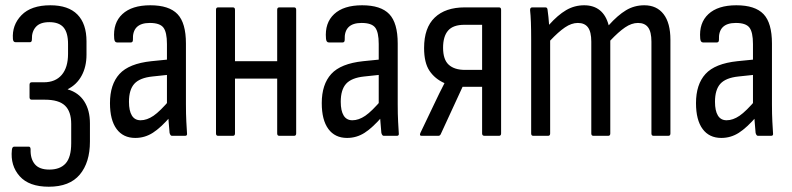

<svg xmlns="http://www.w3.org/2000/svg" viewBox="-20 -515 3004 728"><path d="M165 193Q90 193 54.5 153Q19 113 25 54Q26 41 34 41H89Q96 41 96 52Q95 87 112 107.5Q129 128 167 128Q208 128 229 104.5Q250 81 250 28V-45Q250 -92 226.5 -114.5Q203 -137 150 -137H100Q96 -137 94 -139.5Q92 -142 92 -146V-194Q92 -198 94 -200.5Q96 -203 100 -203H146Q190 -203 214 -231Q238 -259 238 -311V-348Q238 -391 221 -411Q204 -431 167 -431Q132 -431 116 -413Q100 -395 101 -366Q101 -360 99 -357.5Q97 -355 94 -355H39Q30 -355 29 -367Q25 -420 61.5 -457.5Q98 -495 171 -495Q239 -495 273.5 -460Q308 -425 308 -358V-308Q308 -262 289.5 -228Q271 -194 237 -177V-176Q278 -164 299.5 -130.5Q321 -97 321 -47V22Q321 101 282.5 147Q244 193 165 193Z M632 0Q626 0 623 -11Q622 -25 619.5 -52.5Q617 -80 617 -100L613 -117V-348Q613 -393 599.5 -410.5Q586 -428 548 -428Q481 -428 484 -364Q484 -354 476 -354H424Q414 -354 413 -369Q408 -428 444 -461.5Q480 -495 550 -495Q621 -495 653 -461.5Q685 -428 685 -350V-120Q685 -81 686.5 -54Q688 -27 689 -11Q691 0 682 0ZM493 8Q447 8 422 -26Q397 -60 397 -124Q397 -195 433 -234.5Q469 -274 554 -283L624 -290V-232L558 -225Q510 -220 489.5 -197.5Q469 -175 469 -129Q469 -95 480 -77Q491 -59 513 -59Q537 -59 562 -76Q587 -93 626 -139L628 -75Q590 -31 559.5 -11.5Q529 8 493 8Z M1039 0Q1031 0 1031 -9V-478Q1031 -487 1039 -487H1095Q1103 -487 1103 -478V-9Q1103 0 1095 0ZM807 0Q799 0 799 -9V-478Q799 -487 807 -487H863Q871 -487 871 -478V-9Q871 0 863 0ZM861 -217V-283H1045V-217Z M1435 0Q1429 0 1426 -11Q1425 -25 1422.5 -52.5Q1420 -80 1420 -100L1416 -117V-348Q1416 -393 1402.5 -410.5Q1389 -428 1351 -428Q1284 -428 1287 -364Q1287 -354 1279 -354H1227Q1217 -354 1216 -369Q1211 -428 1247 -461.5Q1283 -495 1353 -495Q1424 -495 1456 -461.5Q1488 -428 1488 -350V-120Q1488 -81 1489.5 -54Q1491 -27 1492 -11Q1494 0 1485 0ZM1296 8Q1250 8 1225 -26Q1200 -60 1200 -124Q1200 -195 1236 -234.5Q1272 -274 1357 -283L1427 -290V-232L1361 -225Q1313 -220 1292.5 -197.5Q1272 -175 1272 -129Q1272 -95 1283 -77Q1294 -59 1316 -59Q1340 -59 1365 -76Q1390 -93 1429 -139L1431 -75Q1393 -31 1362.5 -11.5Q1332 8 1296 8Z M1579 0Q1569 0 1574 -11L1627 -122Q1636 -141 1645.5 -160.5Q1655 -180 1665 -199V-200Q1629 -216 1608.5 -246.5Q1588 -277 1588 -333Q1588 -410 1628.5 -448.5Q1669 -487 1742 -487H1872Q1880 -487 1880 -478V-9Q1880 0 1872 0H1817Q1808 0 1808 -9V-186H1734L1651 -6Q1648 0 1642 0ZM1743 -250H1808V-421H1741Q1698 -421 1679 -399Q1660 -377 1660 -334Q1660 -289 1681.5 -269.5Q1703 -250 1743 -250Z M2002 0Q1994 0 1994 -9V-366Q1994 -403 1993 -430.5Q1992 -458 1990 -475Q1989 -487 1998 -487H2048Q2055 -487 2056 -479Q2058 -464 2059.5 -450.5Q2061 -437 2062 -421Q2095 -458 2126.5 -476.5Q2158 -495 2195 -495Q2231 -495 2254.5 -476Q2278 -457 2288 -419Q2322 -457 2353.5 -476Q2385 -495 2423 -495Q2470 -495 2496 -461.5Q2522 -428 2522 -364V-9Q2522 0 2514 0H2458Q2450 0 2450 -9V-357Q2450 -394 2437.5 -411Q2425 -428 2399 -428Q2375 -428 2350 -411Q2325 -394 2294 -361V-9Q2294 0 2286 0H2230Q2222 0 2222 -9V-357Q2222 -394 2209.5 -411Q2197 -428 2171 -428Q2147 -428 2122 -411Q2097 -394 2066 -361V-9Q2066 0 2058 0Z M2854 0Q2848 0 2845 -11Q2844 -25 2841.5 -52.5Q2839 -80 2839 -100L2835 -117V-348Q2835 -393 2821.5 -410.5Q2808 -428 2770 -428Q2703 -428 2706 -364Q2706 -354 2698 -354H2646Q2636 -354 2635 -369Q2630 -428 2666 -461.5Q2702 -495 2772 -495Q2843 -495 2875 -461.5Q2907 -428 2907 -350V-120Q2907 -81 2908.5 -54Q2910 -27 2911 -11Q2913 0 2904 0ZM2715 8Q2669 8 2644 -26Q2619 -60 2619 -124Q2619 -195 2655 -234.5Q2691 -274 2776 -283L2846 -290V-232L2780 -225Q2732 -220 2711.5 -197.5Q2691 -175 2691 -129Q2691 -95 2702 -77Q2713 -59 2735 -59Q2759 -59 2784 -76Q2809 -93 2848 -139L2850 -75Q2812 -31 2781.5 -11.5Q2751 8 2715 8Z"/></svg>

Font: Sofia Sans Condensed
Style: Regular
Weight: 400
Designer: Botio Nikoltchev, Ani Petrova
Foundry: lettersoup
Version: Version 4.100